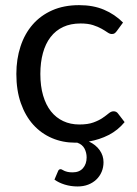

<svg xmlns="http://www.w3.org/2000/svg" viewBox="-20 -534 518 728"><path d="M452.5 -71Q427 -40 392.2 -22.2Q357.5 -4.5 317 2.5Q343.5 15 358 35.5Q372.5 56 372.5 81Q372.5 100.5 365.5 117.2Q358.5 134 345.5 146.5Q332.5 159 314.5 166Q296.5 173 274 173Q248.5 173 225.2 165.8Q202 158.5 186.5 147L200.5 114Q201.5 111.5 203.8 109.5Q206 107.5 210 107.5Q212.5 107.5 215.8 109.5Q219 111.5 224 113.8Q229 116 236.5 117.8Q244 119.5 255.5 119.5Q281 119.5 294.8 103.5Q308.5 87.5 308.5 63Q308.5 45 300.5 29.5Q292.5 14 273 7H265Q217.5 7 176.8 -10.5Q136 -28 106 -61.2Q76 -94.5 59 -143Q42 -191.5 42 -253.5Q42 -310 57.8 -358Q73.5 -406 103.8 -440.8Q134 -475.5 178.2 -495Q222.5 -514.5 280 -514.5Q333.5 -514.5 374.2 -497.2Q415 -480 446.5 -448.5L423 -416.5Q419 -411 415 -408Q411 -405 404 -405Q396.5 -405 387.5 -411.2Q378.5 -417.5 365.2 -425Q352 -432.5 332.8 -438.8Q313.5 -445 285.5 -445Q248 -445 219.5 -431.8Q191 -418.5 171.8 -393.5Q152.5 -368.5 142.8 -333Q133 -297.5 133 -253.5Q133 -207.5 143.5 -171.8Q154 -136 173.2 -111.8Q192.5 -87.5 219.8 -74.8Q247 -62 281 -62Q313.5 -62 334.5 -69.8Q355.5 -77.5 369.2 -87Q383 -96.5 392.2 -104.2Q401.5 -112 410.5 -112Q421.5 -112 427.5 -103.5Z"/></svg>

Font: Lato 2
Style: Regular
Weight: 400
Designer: Lukasz Dziedzic with Adam Twardoch and Botio Nikoltchev
Foundry: tyPoland Lukasz Dziedzic
Version: Version 2.015; 2015-08-06; http://www.latofonts.com/